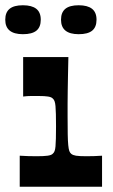

<svg xmlns="http://www.w3.org/2000/svg" viewBox="-43 -710 428 730"><path d="M32 0V-118Q48 -117 63.5 -116.5Q79 -116 96 -116Q124 -116 138 -118Q152 -120 157 -125Q162 -129 164.5 -135.5Q167 -142 168 -153.5Q169 -165 169.5 -183.5Q170 -202 170 -230Q170 -257 169.5 -276Q169 -295 168 -306.5Q167 -318 164.5 -325Q162 -332 157 -336Q152 -341 139.5 -343Q127 -345 104 -345Q88 -345 74.5 -345Q61 -345 45 -343V-493H217Q216 -454 215.5 -422.5Q215 -391 214.5 -365Q214 -339 214 -315.5Q214 -292 214 -269Q214 -226 214.5 -199.5Q215 -173 216.5 -158Q218 -143 220.5 -136Q223 -129 228 -125Q234 -120 246 -118Q258 -116 286 -116Q301 -116 315.5 -116.5Q330 -117 345 -118V0ZM44 -580Q-23 -580 -23 -635Q-23 -663 -6.5 -676.5Q10 -690 44 -690Q78 -690 95 -676.5Q112 -663 112 -635Q112 -607 95.5 -593.5Q79 -580 44 -580ZM256 -580Q189 -580 189 -635Q189 -663 205.5 -676.5Q222 -690 256 -690Q290 -690 307 -676.5Q324 -663 324 -635Q324 -607 307.5 -593.5Q291 -580 256 -580Z"/></svg>

Font: Ojuju
Style: Bold
Weight: 700
Designer: Chisaokwu Joboson, Mirko Velimirovic
Foundry: Udi Foundry
Version: Version 1.000